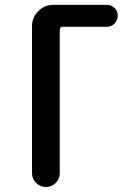

<svg xmlns="http://www.w3.org/2000/svg" viewBox="-20 -750 540 770"><path d="M108.4 -55.7V-644.5Q108.4 -679.7 133.3 -705.1Q158.2 -730.5 193.4 -730.5H409.2Q426.8 -730.5 439.5 -717.8Q452.1 -705.1 452.1 -687Q452.1 -668.9 439.5 -655.8Q426.8 -642.6 409.2 -642.6H231.4Q220.7 -642.6 219.7 -631.8V-55.7Q219.7 -32.2 203.1 -16.1Q186.5 0 163.6 0Q140.6 0 124.5 -16.6Q108.4 -33.2 108.4 -55.7Z"/></svg>

Font: Rounded-X Mgen+ 1mn medium
Style: Regular
Weight: 500
Designer: [Source Han Sans]
Ryoko NISHIZUKA  (kana & ideographs); Paul D. Hunt (Latin, Greek & Cyrillic); Wenlong ZHANG  (bopomofo
Version: Version 1.059.20150602